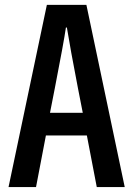

<svg xmlns="http://www.w3.org/2000/svg" viewBox="-20 -758 540 778"><path d="M182.6 -300.8H315.4L295.9 -400.4Q264.6 -562.5 251 -646.5H247.1Q238.3 -585.9 202.1 -400.4ZM372.1 0 332 -209H166L126 0H14.6L169.9 -738.3H330.1L485.4 0Z"/></svg>

Font: GenEi Gothic M SemiBold
Style: Regular
Weight: 500
Designer: o_tamon (Modified); [Source Han Sans]
Ryoko NISHIZUKA  (kana & ideographs); Paul D. Hunt (Latin, Greek & Cyrillic); Wenl
Version: Version 1.1a;Original Version 1.004